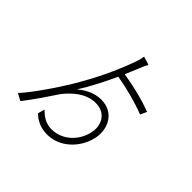

<svg xmlns="http://www.w3.org/2000/svg" viewBox="-201 -1090 1403 1403"><g transform="rotate(45 500.0 -389.0)"><path d="M546 -398C465 -398 403 -353 368 -325C420 -405 472 -507 516 -604C614 -588 735 -556 824 -521L847 -571C751 -607 661 -629 537 -650L579 -751C588 -774 601 -803 611 -821L546 -841C543 -821 537 -794 528 -771C474 -622 410 -486 314 -326C254 -226 149 -74 82 -1L136 28C193 -42 267 -155 310 -219C358 -278 434 -352 536 -352C637 -352 685 -270 665 -178C641 -70 552 13 444 13C382 13 343 -15 305 -53L290 1C339 46 390 63 448 63C576 63 682 -39 712 -163C739 -270 688 -398 546 -398Z"/></g></svg>

Font: Noto Sans HK Light
Style: Regular
Weight: 300
Designer: Ryoko NISHIZUKA 西塚涼子 (kana, bopomofo & ideographs); Paul D. Hunt (Latin, Greek & Cyrillic); Sandoll Communications 산돌커뮤니
Foundry: Adobe
Version: Version 2.004;hotconv 1.0.118;makeotfexe 2.5.65603